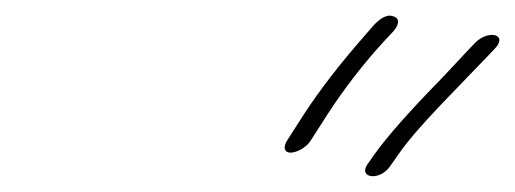

<svg xmlns="http://www.w3.org/2000/svg" viewBox="-20 -631 655 244"><path d="M475.9 -420 485.8 -434C496.6 -450 515.5 -472 542.3 -500C569 -528 586.9 -546 595.3 -555L607.7 -568C627.1 -587 601.5 -594 584.2 -577L571.8 -564C563.3 -555 552.4 -543 538 -528C499.8 -489 472.6 -458 456.7 -436L446.8 -422C435 -404 463.5 -401 475.9 -420ZM374.6 -452 396.4 -486C416.6 -517 439.4 -547 465.7 -576L480.6 -592C488.5 -602 487.9 -609 476.9 -611C471.4 -612 463.4 -608 455 -599L441.1 -583C411.4 -549 386.6 -517 366.4 -486L344.6 -452C339.7 -444 341.2 -437 349.2 -437C357.2 -437 369.7 -444 374.6 -452Z"/></svg>

Font: MewTooHand
Style: UltimateIta
Weight: 400
Designer: Mew Too, Robert Jablonski
Version: Version 0.77